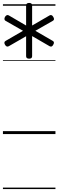

<svg xmlns="http://www.w3.org/2000/svg" viewBox="-20 -914 398 1309"><path d="M179 -514Q158 -514 158 -531V-667L40 -599Q33 -595 26.5 -597Q20 -599 14 -609Q4 -627 18 -635L137 -704L18 -772Q12 -775 10.5 -782Q9 -789 14 -799Q20 -808 26.5 -810.5Q33 -813 40 -809L158 -740V-877Q158 -885 163 -889.5Q168 -894 179 -894Q199 -894 199 -877V-740L318 -809Q325 -813 331.5 -810.5Q338 -808 343 -799Q355 -780 340 -772L221 -704L340 -635Q346 -632 347.5 -625.5Q349 -619 343 -609Q338 -599 331.5 -597Q325 -595 318 -599L199 -668V-531Q199 -514 179 -514ZM0 365H358V375H0ZM0 -20H358V0H0ZM0 -505H358V-500H0ZM0 -885H358V-875H0Z"/></svg>

Font: Playwrite IT Moderna Guides
Style: Regular
Weight: 400
Designer: Veronika Burian, José Scaglione
Foundry: TypeTogether
Version: Version 1.003